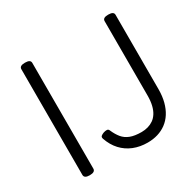

<svg xmlns="http://www.w3.org/2000/svg" viewBox="-188 -1103 1365 1336"><g transform="rotate(-30 494.0 -435.5)"><path d="M169 14Q147 14 136 7Q125 0 125 -14V-863Q125 -877 136 -883.5Q147 -890 169 -890Q191 -890 202 -883.5Q213 -877 213 -863V-14Q213 0 202 7Q191 14 169 14ZM632 19Q571 19 520 -1.5Q469 -22 432 -62Q395 -102 375 -160Q370 -175 378.5 -182.5Q387 -190 401 -195Q416 -200 428.5 -199.5Q441 -199 446 -185Q463 -146 485 -119.5Q507 -93 542 -79.5Q577 -66 632 -66Q659 -66 683.5 -73Q708 -80 728 -94Q748 -108 763 -131.5Q778 -155 786 -188.5Q794 -222 794 -267V-863Q794 -877 805 -883.5Q816 -890 838 -890Q860 -890 871 -883.5Q882 -877 882 -863V-267Q882 -210 870 -164.5Q858 -119 836 -84.5Q814 -50 783 -27Q752 -4 714 7.5Q676 19 632 19Z"/></g></svg>

Font: Playwrite GB J
Style: Regular
Weight: 400
Designer: Veronika Burian, José Scaglione
Foundry: TypeTogether
Version: Version 1.002